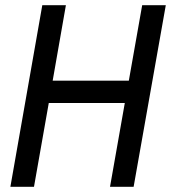

<svg xmlns="http://www.w3.org/2000/svg" viewBox="-20 -720 659 740"><path d="M20 0 143 -700H234L183 -409H476.5L528 -700H619L495 0H404L461 -323H168L111 0Z"/></svg>

Font: Cabin Condensed
Style: Italic
Weight: 400
Width: 3
Italic angle: -10°
Designer: Pablo Impallari
Foundry: Pablo Impallari. http://www.impallari.com Igino Marini. http://www.ikern.com
Version: Version 3.001; ttfautohint (v1.8.3)